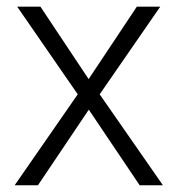

<svg xmlns="http://www.w3.org/2000/svg" viewBox="-20 -548 526 568"><path d="M242.2 -314 384.8 -528.3H454.1L274.9 -269L461.9 0H393.1L242.7 -223.6L92.3 0H23.4L210 -269L30.8 -528.3H99.6Z"/></svg>

Font: SteelSelectRoboto
Style: Regular
Weight: 300
Designer: Google
Version: Version 2.137; 2017